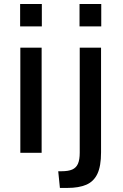

<svg xmlns="http://www.w3.org/2000/svg" viewBox="-20 -756 608 950"><path d="M80.6 -520H186V0H80.6ZM79.6 -625.5V-736.3H187V-625.5ZM268.1 91.3H284.7Q317.9 91.3 337.4 82.8Q356.9 74.2 365.7 54.2Q374.5 34.2 374.5 -0.5V-520H480V-2Q480 66.4 461.7 104.5Q443.4 142.6 406.5 158.2Q369.6 173.8 314.5 173.8H276.4ZM373.5 -625.5V-736.3H481V-625.5Z"/></svg>

Font: Monda Medium
Style: Regular
Weight: 500
Designer: Vernon Adams
Foundry: Vernon Adams
Version: Version 2.200